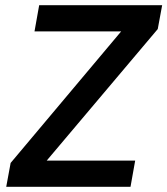

<svg xmlns="http://www.w3.org/2000/svg" viewBox="-20 -720 645 740"><path d="M4 0 21 -92 447 -599H113L131 -700H605L588 -608L160 -101H501L483 0Z"/></svg>

Font: DM Sans 11pt SemiBold
Style: Italic
Weight: 600
Italic angle: -10°
Version: Version 4.004;gftools[0.9.30]